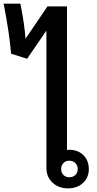

<svg xmlns="http://www.w3.org/2000/svg" viewBox="-85 -1025 535 1055"><path d="M403 -96Q403 -49 371 -19.5Q339 10 289 10Q237 10 203.5 -21.5Q170 -53 170 -103V-857L64 -702L-24 -730Q-34 -847 -65 -1005H27Q50 -891 55 -812L176 -990H283V-201Q287 -202 296 -202Q343 -202 373 -172.5Q403 -143 403 -96ZM342 -96Q342 -116 329 -129Q316 -142 296 -142Q276 -142 263.5 -129Q251 -116 251 -96Q251 -76 263.5 -63.5Q276 -51 296 -51Q316 -51 329 -63.5Q342 -76 342 -96Z"/></svg>

Font: Sarabun SemiBold
Style: Regular
Weight: 600
Designer: Suppakit Chalermlarp | Katatrad Co.,Ltd.
Foundry: Cadson Demak Co.,Ltd.
Version: Version 1.000; ttfautohint (v1.6)